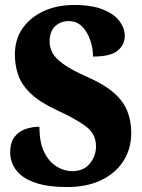

<svg xmlns="http://www.w3.org/2000/svg" viewBox="-20 -744 574 774"><path d="M251 10Q180 10 134.5 -3.5Q89 -17 64.5 -38Q40 -59 30.5 -83Q21 -107 21 -128Q21 -169 38 -191.5Q55 -214 82 -223.5Q109 -233 139 -233Q139 -168 159 -129Q179 -90 209.5 -72Q240 -54 271 -54Q317 -54 342 -84.5Q367 -115 367 -154Q367 -205 325 -235.5Q283 -266 211 -299Q144 -330 107 -364Q70 -398 55 -437.5Q40 -477 40 -524Q40 -586 71.5 -630.5Q103 -675 157 -699.5Q211 -724 279 -724Q350 -724 395.5 -705.5Q441 -687 462 -658.5Q483 -630 483 -600Q483 -564 454.5 -540Q426 -516 355 -516Q355 -550 343.5 -583Q332 -616 310.5 -637.5Q289 -659 257 -659Q225 -659 202.5 -638.5Q180 -618 180 -576Q180 -553 191.5 -531Q203 -509 236.5 -485Q270 -461 336 -432Q403 -402 440.5 -368.5Q478 -335 493.5 -295.5Q509 -256 509 -208Q509 -143 477 -94Q445 -45 387.5 -17.5Q330 10 251 10Z"/></svg>

Font: Noto Serif Tamil Condensed Black
Style: Italic
Weight: 900
Width: 3
Italic angle: -12°
Designer: Indian Type Foundry, Tom Grace, and the Monotype Design Team
Foundry: Monotype Imaging Inc.
Version: Version 2.003; ttfautohint (v1.8.4.7-5d5b)